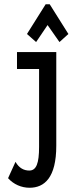

<svg xmlns="http://www.w3.org/2000/svg" viewBox="-20 -710 353 904"><path d="M150 -512 204 -592 260 -512 302 -550 214 -690H195L107 -550ZM119 174C189 174 245 127 245 -24V-465H60V-385H164V-18C164 59 151 93 118 93C93 93 70 82 53 52L18 129C44 158 81 174 119 174Z"/></svg>

Font: Inconsolata ExtraCondensed
Style: Bold
Weight: 700
Width: 2
Monospace: yes
Designer: Raph Levien, Cyreal, Brenton Simpson
Foundry: Raph Levien, Cyreal, Google
Version: Version 3.100